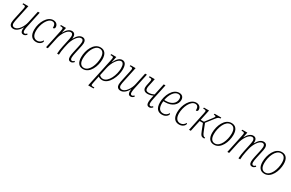

<svg xmlns="http://www.w3.org/2000/svg" viewBox="194 -2081 5853 3856"><g transform="rotate(30 3121.0 -153.0)"><path d="M141 10C200 10 262 -33 311 -122H314C312 -108 309 -88 309 -74C309 -16 334 10 374 10C405 10 428 -6 449 -31L434 -50C417 -31 402 -23 385 -23C365 -23 349 -38 349 -77C349 -110 356 -147 366 -190L440 -536H399L340 -260C316 -144 233 -23 153 -23C101 -23 89 -59 89 -90C89 -119 99 -164 108 -207L178 -536H60L55 -511H73C107 -511 123 -507 123 -479C123 -468 119 -450 115 -430L66 -203C58 -166 48 -119 48 -86C48 -35 72 10 141 10Z M669 10C755 10 801 -49 801 -79C801 -87 797 -94 790 -97C768 -55 728 -23 676 -23C602 -23 557 -78 557 -186C557 -332 639 -516 747 -516C815 -516 822 -458 822 -403C849 -403 866 -416 866 -444C866 -497 829 -546 753 -546C617 -546 514 -362 514 -187C514 -52 574 10 669 10Z M1472 10C1502 10 1525 -6 1547 -31L1532 -50C1515 -31 1500 -23 1483 -23C1463 -23 1447 -39 1447 -77C1447 -110 1454 -147 1463 -189L1494 -333C1502 -369 1513 -419 1513 -448C1513 -498 1492 -544 1430 -544C1373 -544 1321 -505 1272 -416H1267C1269 -427 1270 -438 1270 -448C1270 -499 1249 -544 1187 -544C1131 -544 1077 -502 1031 -418H1027L1051 -536H934L929 -511H947C981 -511 997 -507 997 -479C997 -468 994 -453 989 -431L897 0H938L994 -262C1018 -373 1097 -511 1176 -511C1220 -511 1229 -475 1229 -445C1229 -416 1219 -369 1211 -332L1179 -183C1165 -119 1155 -50 1154 0H1195C1196 -51 1205 -119 1218 -179L1237 -265C1262 -375 1340 -511 1418 -511C1463 -511 1471 -476 1471 -445C1471 -414 1461 -367 1453 -329L1422 -188C1412 -141 1406 -106 1406 -74C1406 -17 1431 10 1472 10Z M1757 10C1916 10 2000 -194 2000 -355C2000 -480 1946 -546 1850 -546C1690 -546 1607 -343 1607 -181C1607 -56 1661 10 1757 10ZM1761 -20C1692 -20 1650 -71 1650 -178C1650 -324 1721 -516 1844 -516C1915 -516 1956 -466 1956 -358C1956 -212 1885 -20 1761 -20Z M2013 240H2137L2143 215H2120C2082 215 2068 210 2068 186C2068 175 2073 149 2078 128L2099 29C2103 13 2106 -2 2109 -20C2129 -4 2159 10 2203 10C2356 10 2456 -224 2456 -383C2456 -489 2424 -546 2354 -546C2292 -546 2239 -495 2192 -399H2189L2218 -536H2101L2096 -511H2114C2152 -511 2164 -505 2164 -480C2164 -471 2161 -452 2156 -430ZM2202 -20C2165 -20 2134 -37 2118 -59L2157 -244C2186 -380 2273 -513 2344 -513C2388 -513 2414 -472 2414 -382C2414 -236 2327 -20 2202 -20Z M2628 10C2687 10 2749 -33 2798 -122H2801C2799 -108 2796 -88 2796 -74C2796 -16 2821 10 2861 10C2892 10 2915 -6 2936 -31L2921 -50C2904 -31 2889 -23 2872 -23C2852 -23 2836 -38 2836 -77C2836 -110 2843 -147 2853 -190L2927 -536H2886L2827 -260C2803 -144 2720 -23 2640 -23C2588 -23 2576 -59 2576 -90C2576 -119 2586 -164 2595 -207L2665 -536H2547L2542 -511H2560C2594 -511 2610 -507 2610 -479C2610 -468 2606 -450 2602 -430L2553 -203C2545 -166 2535 -119 2535 -86C2535 -35 2559 10 2628 10Z M3127 -207C3174 -207 3216 -220 3254 -238L3243 -189C3233 -142 3227 -103 3227 -75C3227 -17 3252 10 3292 10C3323 10 3345 -6 3367 -31L3352 -50C3335 -31 3320 -23 3304 -23C3283 -23 3268 -39 3268 -77C3268 -105 3275 -146 3284 -189L3358 -536H3317L3260 -270C3224 -251 3183 -238 3137 -238C3089 -238 3065 -259 3065 -307C3065 -328 3070 -354 3081 -402L3109 -536H2991L2986 -511H3004C3039 -511 3054 -507 3054 -479C3054 -468 3051 -450 3038 -391C3029 -350 3024 -322 3024 -300C3024 -237 3065 -207 3127 -207Z M3589 10C3677 10 3724 -49 3724 -79C3724 -87 3721 -94 3713 -97C3692 -55 3649 -23 3596 -23C3521 -23 3475 -71 3475 -187C3475 -201 3477 -223 3479 -239H3522C3684 -239 3781 -332 3781 -440C3781 -506 3742 -546 3674 -546C3523 -546 3432 -345 3432 -187C3432 -46 3493 10 3589 10ZM3483 -269C3504 -397 3578 -516 3667 -516C3711 -516 3737 -490 3737 -440C3737 -341 3656 -269 3519 -269Z M3985 10C4071 10 4117 -49 4117 -79C4117 -87 4113 -94 4106 -97C4084 -55 4044 -23 3992 -23C3918 -23 3873 -78 3873 -186C3873 -332 3955 -516 4063 -516C4131 -516 4138 -458 4138 -403C4165 -403 4182 -416 4182 -444C4182 -497 4145 -546 4069 -546C3933 -546 3830 -362 3830 -187C3830 -52 3890 10 3985 10Z M4213 0H4254L4310 -259H4386L4445 -108C4482 -14 4498 0 4560 0H4567L4572 -25H4569C4534 -25 4514 -45 4485 -120L4421 -282L4555 -455C4593 -502 4607 -511 4647 -511L4652 -536H4497L4492 -511C4528 -511 4539 -505 4539 -495C4539 -483 4530 -468 4497 -426L4392 -290H4316L4368 -536H4250L4245 -511H4263C4297 -511 4313 -507 4313 -479C4313 -468 4310 -451 4305 -431Z M4795 10C4954 10 5038 -194 5038 -355C5038 -480 4984 -546 4888 -546C4728 -546 4645 -343 4645 -181C4645 -56 4699 10 4795 10ZM4799 -20C4730 -20 4688 -71 4688 -178C4688 -324 4759 -516 4882 -516C4953 -516 4994 -466 4994 -358C4994 -212 4923 -20 4799 -20Z M5677 10C5707 10 5730 -6 5752 -31L5737 -50C5720 -31 5705 -23 5688 -23C5668 -23 5652 -39 5652 -77C5652 -110 5659 -147 5668 -189L5699 -333C5707 -369 5718 -419 5718 -448C5718 -498 5697 -544 5635 -544C5578 -544 5526 -505 5477 -416H5472C5474 -427 5475 -438 5475 -448C5475 -499 5454 -544 5392 -544C5336 -544 5282 -502 5236 -418H5232L5256 -536H5139L5134 -511H5152C5186 -511 5202 -507 5202 -479C5202 -468 5199 -453 5194 -431L5102 0H5143L5199 -262C5223 -373 5302 -511 5381 -511C5425 -511 5434 -475 5434 -445C5434 -416 5424 -369 5416 -332L5384 -183C5370 -119 5360 -50 5359 0H5400C5401 -51 5410 -119 5423 -179L5442 -265C5467 -375 5545 -511 5623 -511C5668 -511 5676 -476 5676 -445C5676 -414 5666 -367 5658 -329L5627 -188C5617 -141 5611 -106 5611 -74C5611 -17 5636 10 5677 10Z M5962 10C6121 10 6205 -194 6205 -355C6205 -480 6151 -546 6055 -546C5895 -546 5812 -343 5812 -181C5812 -56 5866 10 5962 10ZM5966 -20C5897 -20 5855 -71 5855 -178C5855 -324 5926 -516 6049 -516C6120 -516 6161 -466 6161 -358C6161 -212 6090 -20 5966 -20Z"/></g></svg>

Font: Noto Serif Condensed ExtraLight
Style: Italic
Weight: 200
Width: 3
Italic angle: -12°
Designer: Monotype Design Team
Foundry: Monotype Imaging Inc.
Version: Version 2.013